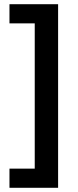

<svg xmlns="http://www.w3.org/2000/svg" viewBox="-20 -734 370 912"><path d="M25 67H145V-623H25V-714H256V158H25Z"/></svg>

Font: Noto Sans Cham SemiBold
Style: Regular
Weight: 600
Version: Version 2.002